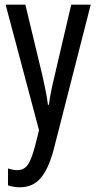

<svg xmlns="http://www.w3.org/2000/svg" viewBox="-20 -557 410 817"><path d="M4 -537H88L161 -233Q167 -205 173.5 -174Q180 -143 184 -111H188Q195 -164 212 -233L283 -537H366L208 81Q186 163 152.5 201.5Q119 240 64 240Q52 240 40 238Q28 236 14 232V160Q24 163 34 165Q44 167 53 167Q82 167 98 144.5Q114 122 129 65L146 -3Z"/></svg>

Font: Noto Sans Myanmar ExtraCondensed
Style: Regular
Weight: 400
Width: 2
Designer: Monotype Design Team
Foundry: Monotype Imaging Inc.
Version: Version 2.107; ttfautohint (v1.8.4.7-5d5b)